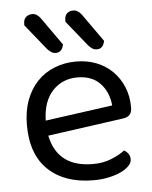

<svg xmlns="http://www.w3.org/2000/svg" viewBox="-51 -726 621 782"><g transform="rotate(-5 259.5 -335.0)"><path d="M132 -184Q159 -53 304 -53Q346 -53 380 -67Q414 -81 434 -97Q458 -83 458 -59Q458 -45 445.5 -32Q433 -19 411.5 -9Q390 1 361.5 7Q333 13 300 13Q184 13 116.5 -50Q49 -113 49 -234Q49 -291 65.5 -335.5Q82 -380 111.5 -411Q141 -442 182 -458.5Q223 -475 271 -475Q316 -475 354 -460Q392 -445 419.5 -417.5Q447 -390 462.5 -352.5Q478 -315 478 -270Q478 -248 468 -238.5Q458 -229 440 -227ZM270 -410Q209 -410 169 -367.5Q129 -325 127 -246L402 -284Q397 -339 363.5 -374.5Q330 -410 270 -410ZM74 -640V-646Q74 -665 84.5 -674Q95 -683 110 -683Q129 -683 144 -662L224 -549Q218 -517 192 -517Q181 -517 172.5 -523Q164 -529 157 -537ZM242 -640V-646Q242 -665 252 -674Q262 -683 277 -683Q297 -683 312 -662L392 -549Q386 -517 360 -517Q349 -517 341 -522.5Q333 -528 325 -537Z"/></g></svg>

Font: Baloo Thambi 2
Style: Regular
Weight: 400
Designer: Aadarsh Rajan and Ek Type
Foundry: Ek Type
Version: Version 1.640;hotconv 1.0.111;makeotfexe 2.5.65597; ttfautoh